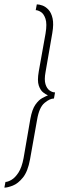

<svg xmlns="http://www.w3.org/2000/svg" viewBox="-64 -717 294 879"><path d="M-44 142 -39 116Q-28.5 116 -11.8 106.5Q5 97 20.5 73.2Q36 49.5 44 6.5L75 -173Q83 -216.5 98.2 -238Q113.5 -259.5 129.5 -268Q145.5 -276.5 155.5 -280.5Q155.5 -280.5 154.5 -281Q146 -284.5 133.5 -294Q121 -303.5 113.5 -325.5Q106 -347.5 113.5 -390L144.5 -563.5Q152 -608.5 144.2 -631.2Q136.5 -654 123 -662.2Q109.5 -670.5 99.5 -670.5L104.5 -697Q115.5 -697 130.2 -691.8Q145 -686.5 158 -672.5Q171 -658.5 176.8 -632.5Q182.5 -606.5 175.5 -566L144.5 -387Q138 -352 144.2 -331.8Q150.5 -311.5 163 -302.8Q175.5 -294 188 -294L183 -266Q164 -266 139.8 -245.8Q115.5 -225.5 106 -170L73.5 12.5Q63.5 68 41 95.8Q18.5 123.5 -5.5 132.8Q-29.5 142 -44 142Z"/></svg>

Font: Anybody ExtraLight
Style: Italic
Weight: 200
Italic angle: -10°
Designer: Tyler Finck
Foundry: Etcetera Type Company
Version: Version 1.010; ttfautohint (v1.8.3) -l 8 -r 50 -G 200 -x 14 